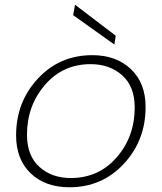

<svg xmlns="http://www.w3.org/2000/svg" viewBox="-20 -783 685 811"><path d="M595 -331Q595 -190 503 -91Q411 8 273 8Q171 8 109.5 -51Q48 -110 48 -211Q48 -352 140 -451Q232 -550 370 -550Q471 -550 533 -491Q595 -432 595 -331ZM94 -214Q94 -125 146.5 -78Q199 -31 279 -31Q397 -31 473 -118.5Q549 -206 549 -329Q549 -418 496 -465Q443 -512 363 -512Q245 -512 169.5 -424Q94 -336 94 -214ZM289 -719 297 -763 469 -632 463 -595Z"/></svg>

Font: Poppins ExtraLight
Style: Italic
Weight: 275
Italic angle: -10°
Designer: Ninad Kale (Devanagari), Jonny Pinhorn (Latin)
Foundry: Indian Type Foundry
Version: Version 3.200;PS 1.000;hotconv 16.6.54;makeotf.lib2.5.65590